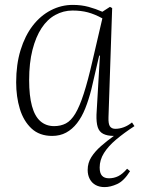

<svg xmlns="http://www.w3.org/2000/svg" viewBox="-20 -541 578 784"><path d="M193 14Q141 14 108.5 -16.5Q76 -47 61 -96.5Q46 -146 46 -205Q46 -278 64 -336.5Q82 -395 113.5 -436Q145 -477 187.5 -499Q230 -521 277 -521Q312 -521 341.5 -513Q371 -505 398 -493L429 -513L438 -508L423 -62Q422 -35 429 -25Q436 -15 451 -15Q468 -15 485.5 -21.5Q503 -28 519 -41L529 -26Q486 2 454 29Q422 56 404.5 84Q387 112 387 143Q387 166 396.5 176.5Q406 187 425 187Q445 187 462.5 178.5Q480 170 499 148L511 158Q486 198 458.5 210.5Q431 223 407 223Q386 223 370.5 214.5Q355 206 346.5 190Q338 174 338 153Q338 124 353 100.5Q368 77 392.5 55.5Q417 34 445 14Q418 14 401.5 5.5Q385 -3 379 -22Q373 -41 374 -73L388 -314H385L353 -176Q342 -133 328 -98Q314 -63 294.5 -38Q275 -13 250 0.5Q225 14 193 14ZM201 -26Q228 -26 249 -37Q270 -48 287.5 -77Q305 -106 322 -158.5Q339 -211 358 -294L398 -466Q367 -483 339 -490.5Q311 -498 276 -498Q239 -498 206 -480Q173 -462 149.5 -426Q126 -390 112.5 -337Q99 -284 99 -214Q99 -150 110.5 -108Q122 -66 145 -46Q168 -26 201 -26Z"/></svg>

Font: Literata 60pt ExtraLight
Style: Italic
Weight: 250
Italic angle: -2°
Designer: Latin by Veronika Burian and Jose Scaglione. Greek by Irene Vlachou. Cyrillic by Vera Evstafieva
Foundry: TypeTogether
Version: Version 3.103;gftools[0.9.29]